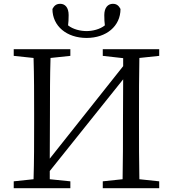

<svg xmlns="http://www.w3.org/2000/svg" viewBox="-20 -987 907 1007"><path d="M434 -788C538 -788 612 -850 612 -940C603 -957 592 -967 572 -967C547 -967 527 -948 527 -908C527 -885 528 -869 530 -854C504 -833 465 -824 434 -824C402 -824 363 -833 337 -854C339 -869 340 -885 340 -908C340 -948 321 -967 296 -967C275 -967 264 -957 255 -940C255 -850 330 -788 434 -788ZM815 -694V-729H519V-694L626 -682V-640L241 -155L242 -392C242 -491 242 -588 245 -683L349 -694V-729H52V-694L156 -683C159 -587 159 -489 159 -392V-337C159 -239 159 -142 156 -47L52 -36V0H349V-36L241 -47V-90L626 -571L625 -353C625 -241 625 -142 623 -47L519 -36V0H815V-36L711 -47C709 -143 709 -241 709 -337V-392C709 -491 709 -588 711 -683Z"/></svg>

Font: Noto Serif CJK JP
Style: Regular
Weight: 400
Designer: Ryoko NISHIZUKA 西塚涼子 (kana & ideographs); Frank Grießhammer (Latin, Greek & Cyrillic); Wenlong ZHANG 张文龙 (bopomofo); San
Foundry: Adobe Systems Incorporated
Version: Version 1.000;PS 1;hotconv 16.6.53;makeotf.lib2.5.65590